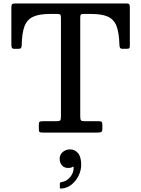

<svg xmlns="http://www.w3.org/2000/svg" viewBox="-20 -770 820 1115"><path d="M205.5 -21V-47.5Q205.5 -60 210.2 -63Q215 -66 226.5 -66H306.5Q325 -66 329.5 -70.8Q334 -75.5 334 -94.5V-667Q334 -680.5 330 -684.8Q326 -689 313 -689H270.5Q207 -689 171.8 -672.5Q136.5 -656 122 -616.8Q107.5 -577.5 106 -508Q105.5 -495.5 102 -491Q98.5 -486.5 85 -486.5H64.5Q51.5 -486.5 48.8 -493Q46 -499.5 46 -511.5V-723Q46 -740 49.5 -745Q53 -750 70 -750H713Q727 -750 730.5 -745.5Q734 -741 734 -726.5V-504Q734 -492 729.8 -489.2Q725.5 -486.5 713 -486.5H694.5Q680 -486.5 677 -492.2Q674 -498 673.5 -510.5Q671.5 -579 657 -617.8Q642.5 -656.5 607.5 -672.8Q572.5 -689 509.5 -689H465Q452 -689 449 -684.8Q446 -680.5 446 -667.5V-96.5Q446 -76.5 450.2 -71.2Q454.5 -66 473.5 -66H552.5Q567.5 -66 571 -61.5Q574.5 -57 574.5 -41.5V-22Q574.5 -6.5 567 -3.2Q559.5 0 545.5 0H229Q214 0 209.8 -3.2Q205.5 -6.5 205.5 -21ZM326.5 151.5Q326.5 128.5 344.2 113Q362 97.5 387.5 97.5Q414.5 97.5 433 119.2Q451.5 141 451.5 187.5Q451.5 218.5 437 249Q422.5 279.5 396.8 300.8Q371 322 337.5 325Q332 325.5 329.8 324.8Q327.5 324 327.5 318V297Q327.5 288.5 337.5 287.5Q366 283.5 387.2 258.8Q408.5 234 407.5 201.5Q407 195.5 399 200.5Q391 205.5 376 205.5Q353 205.5 339.8 190.2Q326.5 175 326.5 151.5Z"/></svg>

Font: Besley Medium
Style: Regular
Weight: 500
Designer: Owen Earl
Foundry: indestructible type*
Version: Version 2.001; ttfautohint (v1.8.3)